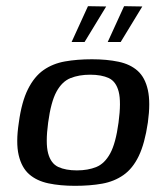

<svg xmlns="http://www.w3.org/2000/svg" viewBox="-20 -596 539 622"><path d="M223 6Q175 6 137 -2Q99 -10 74.5 -31.5Q50 -53 40.5 -93.5Q31 -134 41 -199Q50 -266 70.5 -307Q91 -348 121 -369Q151 -390 190.5 -397Q230 -404 278 -404Q326 -404 364 -396Q402 -388 426 -366.5Q450 -345 459 -304.5Q468 -264 459 -199Q449 -131 429.5 -90.5Q410 -50 380 -29Q350 -8 311 -1Q272 6 223 6ZM229 -44Q265 -44 292 -55Q319 -66 337 -99Q355 -132 364 -199Q373 -266 364.5 -299Q356 -332 332.5 -343Q309 -354 272 -354Q236 -354 208.5 -343Q181 -332 163 -299Q145 -266 136 -199Q127 -132 136 -99Q145 -66 169 -55Q193 -44 229 -44ZM329 -460 382 -576 441 -575 371 -460ZM212 -460 265 -576 324 -575 254 -460Z"/></svg>

Font: Genos Thin Medium
Style: Italic
Weight: 500
Italic angle: -8°
Version: Version 1.010